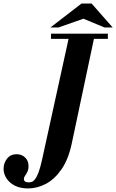

<svg xmlns="http://www.w3.org/2000/svg" viewBox="-119 -943 652 1077"><path d="M38 114Q-5 114 -35.5 98.5Q-66 83 -82.5 57.5Q-99 32 -99 4Q-99 -28 -79.5 -53Q-60 -78 -26 -78Q2 -78 21.5 -60Q41 -42 41 -11Q41 8 34.5 21Q28 34 21.5 43Q15 52 15 61Q15 80 43 80Q53 80 62 76Q71 72 80 59Q89 46 98 21.5Q107 -3 116 -43L272 -754H414L285 -145Q266 -51 226.5 6Q187 63 138 88.5Q89 114 38 114ZM167 -725V-754H486V-725ZM164 -789 338 -923H395L513 -789H467L349 -838L209 -789Z"/></svg>

Font: Libre Bodoni SemiBold
Style: Italic
Weight: 600
Italic angle: -13°
Version: Version 2.003